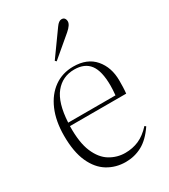

<svg xmlns="http://www.w3.org/2000/svg" viewBox="-189 -843 831 946"><g transform="rotate(-30 226.5 -370.0)"><path d="M242 14Q186 14 140.5 -13.5Q95 -41 68.5 -99.5Q42 -158 42 -250Q42 -333 68.5 -394.5Q95 -456 142 -489.5Q189 -523 251 -523Q330 -523 372 -474Q414 -425 414 -350Q414 -335 413.5 -315.5Q413 -296 411 -277H91Q89 -184 112.5 -129Q136 -74 176 -50Q216 -26 262 -26Q304 -26 339.5 -41.5Q375 -57 409 -94L416 -88Q378 -32 335 -9Q292 14 242 14ZM92 -296H361Q364 -328 364 -350Q364 -433 335.5 -470.5Q307 -508 248 -508Q181 -508 139.5 -457Q98 -406 92 -296ZM194 -586 187 -593 286 -731Q302 -754 318 -754Q329 -754 334.5 -747Q340 -740 340 -729Q340 -710 310 -684Z"/></g></svg>

Font: Display Extralight
Style: Regular
Weight: 200
Designer: Latin by Veronika Burian and Jose Scaglione. Greek by Irene Vlachou. Cyrillic by Vera Evstafieva.
Foundry: TypeTogether
Version: Version 3.002